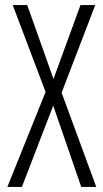

<svg xmlns="http://www.w3.org/2000/svg" viewBox="-20 -734 406 754"><path d="M358 0 222 -370 354 -714H296L190 -424L87 -714H30L159 -373L9 0H66L189 -319L299 0Z"/></svg>

Font: Noto Sans Devanagari ExtraCondensed Light
Style: Regular
Weight: 300
Width: 2
Designer: Jelle Bosma - Monotype Design Team
Foundry: Monotype Imaging Inc.
Version: Version 2.004